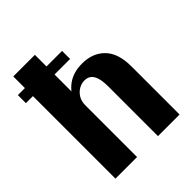

<svg xmlns="http://www.w3.org/2000/svg" viewBox="-197 -815 930 930"><g transform="rotate(-45 267.5 -350.0)"><path d="M3.3 -565.3V-620.3H306V-565.3ZM51.5 0V-700H199.5V-384.5L168.4 -394.4Q191.4 -451.5 231.7 -480.1Q272 -508.7 330.9 -508.7Q403.8 -508.7 447.2 -464.1Q490.7 -419.5 490.7 -329.8V0H342.7V-341.9Q342.7 -393.1 327.5 -417.9Q312.4 -442.7 281.2 -442.7Q260.8 -442.7 242 -431.7Q223.2 -420.7 211.3 -401.1Q199.5 -381.5 199.5 -354.1V0Z"/></g></svg>

Font: Sutasoma
Style: Regular
Weight: 400
Designer: Izhar Fathurrohim, Akbar Rohmanto, Arusyal Khofiqoini
Foundry: Kiwari Kolektiv
Version: Version 1.102